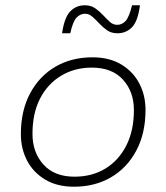

<svg xmlns="http://www.w3.org/2000/svg" viewBox="-20 -697 630 727"><path d="M260 10Q196 10 151 -17Q106 -44 82.5 -89Q59 -134 59 -189Q59 -278 94 -343.5Q129 -409 190 -444.5Q251 -480 330 -480Q394 -480 439 -453Q484 -426 507.5 -381Q531 -336 531 -281Q531 -192 496 -126.5Q461 -61 400 -25.5Q339 10 260 10ZM262 -28Q329 -28 379.5 -59Q430 -90 458.5 -146.5Q487 -203 487 -280Q487 -350 445.5 -395.5Q404 -441 328 -441Q262 -441 211 -410Q160 -379 131.5 -323.5Q103 -268 103 -190Q103 -120 144.5 -74Q186 -28 262 -28ZM215 -571Q224 -632 246.5 -654.5Q269 -677 301 -677Q324 -677 340 -666Q356 -655 369.5 -640.5Q383 -626 395.5 -614.5Q408 -603 424 -603Q442 -603 455.5 -617.5Q469 -632 480 -677H510Q502 -616 479.5 -593.5Q457 -571 425 -571Q402 -571 386 -582Q370 -593 356.5 -607.5Q343 -622 330 -633.5Q317 -645 302 -645Q284 -645 270 -630.5Q256 -616 246 -571Z"/></svg>

Font: Gantari ExtraLight
Style: Italic
Weight: 250
Italic angle: -10°
Designer: Anugrah Pasau
Foundry: Lafontype
Version: Version 1.000